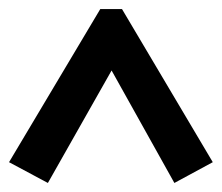

<svg xmlns="http://www.w3.org/2000/svg" viewBox="-37 -614 491 425"><path d="M69 -209 -17 -255 185 -594H233L434 -255L349 -209L210 -458Z"/></svg>

Font: Piazzolla
Style: Bold
Weight: 700
Designer: Juan Pablo del Peral
Foundry: Huerta Tipografica
Version: Version 1.330